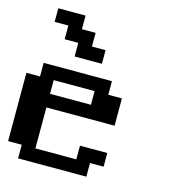

<svg xmlns="http://www.w3.org/2000/svg" viewBox="-122 -946 936 1045"><g transform="rotate(15 346.0 -423.0)"><path d="M384.3 -384.3V-461.4H153.8V-384.3ZM76.7 0V-76.7H0V-461.4H76.7V-538.1H461.4V-461.4H538.1V-307.6H153.8V-76.7H384.3V-153.8H538.1V-76.7H461.4V0ZM230.5 -615.2V-691.9H153.8V-769H76.7V-845.7H230.5V-769H307.6V-691.9H384.3V-615.2Z"/></g></svg>

Font: Good Old DOS
Style: Regular
Weight: 400
Designer: Vasily Draigo
Foundry: Vasily Draigo
Version: 1.0